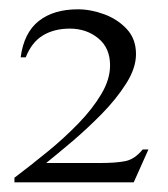

<svg xmlns="http://www.w3.org/2000/svg" viewBox="-20 -614 358 408"><path d="M295.4 -296.4 264.2 -226.6H10.7V-236.3Q44.9 -262.2 80.6 -291.3Q116.2 -320.3 146.5 -351.6Q176.8 -382.8 195.3 -414.1Q213.9 -445.3 213.9 -475.1Q213.9 -512.2 188.7 -532.7Q163.6 -553.2 128.4 -553.2Q95.2 -553.2 71.3 -538.8Q47.4 -524.4 34.7 -492.2H23.9Q30.8 -544.4 62.3 -569.3Q93.8 -594.2 145.5 -594.2Q172.9 -594.2 201.4 -583.7Q230 -573.2 249.5 -552.2Q269 -531.2 269 -499Q269 -469.2 248 -436.3Q227.1 -403.3 195.6 -371.3Q164.1 -339.4 132.1 -312.3Q100.1 -285.2 78.1 -267.6H192.4Q227.1 -267.6 246.8 -271.7Q266.6 -275.9 283.2 -296.4Z"/></svg>

Font: Scheherazade New
Style: Regular
Weight: 400
Designer: SIL International
Foundry: SIL International
Version: Version 4.000